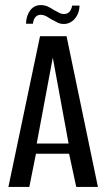

<svg xmlns="http://www.w3.org/2000/svg" viewBox="-20 -733 417 753"><path d="M13 0 137 -591H241L364 0H279L251 -130H121L95 0ZM124 -170H249L187 -507ZM231 -639Q217 -639 206.5 -644Q196 -649 182 -657Q173 -663 162 -669Q151 -675 139 -675Q127 -675 119 -666Q111 -657 109 -640H82Q83 -672 98.5 -692.5Q114 -713 140 -713Q155 -713 167 -707.5Q179 -702 191 -694Q202 -688 211.5 -683Q221 -678 231 -678Q244 -678 252 -686.5Q260 -695 263 -711H292Q291 -688 282 -672Q273 -656 259.5 -647.5Q246 -639 231 -639Z"/></svg>

Font: Alumni Sans Medium
Style: Regular
Weight: 500
Designer: Robert E. Leuschke
Foundry: Robert E. Leuschke
Version: Version 1.018